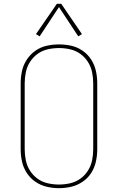

<svg xmlns="http://www.w3.org/2000/svg" viewBox="-20 -975 616 1003"><path d="M288 8Q321 8 352.5 0.5Q384 -7 411.5 -25.5Q439 -44 456.5 -71.5Q474 -99 481 -131Q488 -163 488 -195V-540Q488 -573 481 -604.5Q474 -636 456.5 -663.5Q439 -691 411.5 -710Q384 -729 352.5 -736Q321 -743 288 -743Q256 -743 224 -736Q192 -729 165 -710Q138 -691 120 -663.5Q102 -636 95 -604.5Q88 -573 88 -540V-195Q88 -163 95 -131Q102 -99 120 -71.5Q138 -44 165 -25.5Q192 -7 224 0.5Q256 8 288 8ZM288 -11Q259 -11 230 -17.5Q201 -24 177 -41Q153 -58 137 -83Q121 -108 115 -137Q109 -166 109 -195V-540Q109 -569 115 -598Q121 -627 137 -652Q153 -677 177 -694Q201 -711 230 -717.5Q259 -724 288 -724Q317 -724 346 -717.5Q375 -711 399 -694Q423 -677 439 -652Q455 -627 461 -598Q467 -569 467 -540V-195Q467 -166 461 -137Q455 -108 439 -83Q423 -58 399 -41Q375 -24 346 -17.5Q317 -11 288 -11ZM187 -785 288 -938 389 -785 408 -797 300 -955H277L168 -797Z"/></svg>

Font: Iosevka Sparkle Thin
Style: Regular
Weight: 100
Designer: Belleve Invis
Foundry: Belleve Invis
Version: Version 4.5.0; ttfautohint (v1.8.3)